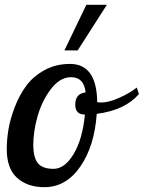

<svg xmlns="http://www.w3.org/2000/svg" viewBox="-20 -770 596 796"><path d="M8 -152Q8 -190 15 -233Q22 -276 41 -325.5Q60 -375 88.5 -414Q117 -453 164 -479Q211 -505 270 -505Q381 -505 383 -347Q388 -345 400 -345Q431 -345 475.5 -365Q520 -385 547 -407L556 -380Q498 -313 381 -298Q372 -165 313 -79.5Q254 6 164 6Q94 6 51 -32.5Q8 -71 8 -152ZM118 -170Q118 -117 137 -93.5Q156 -70 202 -70Q248 -70 285 -131Q322 -192 332 -295Q292 -295 292 -336Q292 -382 335 -387Q328 -450 275 -450Q228 -450 190.5 -400Q153 -350 135.5 -287Q118 -224 118 -170ZM247 -561 338 -750H423L302 -561Z"/></svg>

Font: Lobster Two
Style: Italic
Weight: 400
Designer: Pablo Impallari
Foundry: Pablo Impallari. www.impallari.com
Version: Version 1.006